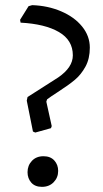

<svg xmlns="http://www.w3.org/2000/svg" viewBox="-20 -714 400 746"><path d="M206 -413Q263 -452 263 -499Q263 -558 209 -589.5Q155 -621 60 -626L58 -637L91 -690L105 -694Q166 -692 217.5 -670Q269 -648 299 -611Q329 -574 329 -529Q329 -486 312 -455Q295 -424 270.5 -403.5Q246 -383 204 -356Q176 -338 163 -328L160 -319L181 -224L178 -216L117 -199L108 -203L84 -323L87 -337ZM87 -45Q87 -71 104 -89Q121 -107 149 -107Q176 -107 191 -90.5Q206 -74 206 -50Q206 -24 188.5 -6Q171 12 143 12Q116 12 101.5 -4.5Q87 -21 87 -45Z"/></svg>

Font: Sahitya
Style: Regular
Weight: 400
Designer: Juan Pablo del Peral
Foundry: Juan Pablo del Peral (http://www.huertatipografica.com)
Version: Version 1.001;PS 001.000;hotconv 1.0.70;makeotf.lib2.5.58329